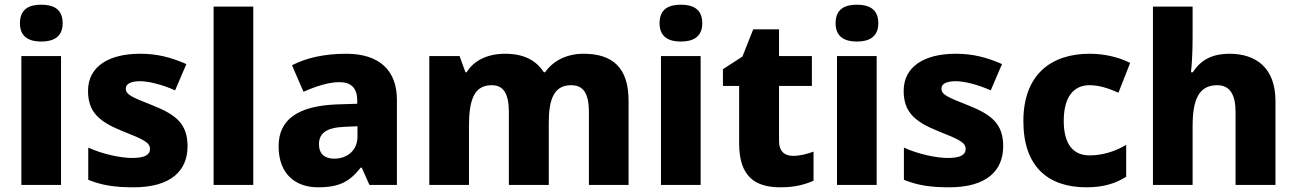

<svg xmlns="http://www.w3.org/2000/svg" viewBox="-20 -788 5521 818"><path d="M156 -768C106 -768 65 -751 65 -689C65 -629 106 -611 156 -611C205 -611 247 -629 247 -689C247 -751 205 -768 156 -768ZM240 -549H71V0H240Z M779 -165C779 -260 730 -299 633 -338C539 -375 516 -385 516 -411C516 -431 538 -442 577 -442C614 -442 673 -427 726 -403L774 -515C708 -544 649 -559 577 -559C444 -559 355 -505 355 -401C355 -310 403 -270 498 -231C594 -193 619 -181 619 -153C619 -128 596 -115 543 -115C497 -115 420 -130 356 -159V-22C415 2 471 10 549 10C709 10 779 -61 779 -165Z M1059 0V-760H890V0Z M1455 -559C1361 -559 1284 -541 1224 -510L1273 -397C1325 -420 1380 -438 1426 -438C1473 -438 1502 -416 1502 -359V-346L1411 -343C1251 -336 1167 -280 1167 -165C1167 -46 1239 10 1335 10C1427 10 1470 -15 1517 -74H1521L1554 0H1671V-363C1671 -491 1593 -559 1455 -559ZM1452 -248 1503 -250V-206C1503 -147 1459 -112 1404 -112C1365 -112 1339 -131 1339 -173C1339 -219 1368 -245 1452 -248Z M2466 -559C2397 -559 2338 -531 2302 -480H2297C2265 -530 2213 -559 2132 -559C2054 -559 1997 -528 1968 -480H1963L1938 -549H1809V0H1978V-250C1978 -363 2000 -425 2075 -425C2124 -425 2148 -391 2148 -310V0H2318V-266C2318 -368 2342 -425 2413 -425C2463 -425 2489 -394 2489 -310V0H2658V-358C2658 -499 2591 -559 2466 -559Z M2881 -768C2831 -768 2790 -751 2790 -689C2790 -629 2831 -611 2881 -611C2930 -611 2972 -629 2972 -689C2972 -751 2930 -768 2881 -768ZM2965 -549H2796V0H2965Z M3358 -124C3321 -124 3299 -145 3299 -187V-422H3439V-549H3299V-663H3189L3143 -547L3060 -493V-422H3129V-177C3129 -31 3202 10 3305 10C3368 10 3409 -2 3446 -18V-142C3418 -132 3390 -124 3358 -124Z M3631 -768C3581 -768 3540 -751 3540 -689C3540 -629 3581 -611 3631 -611C3680 -611 3722 -629 3722 -689C3722 -751 3680 -768 3631 -768ZM3715 -549H3546V0H3715Z M4254 -165C4254 -260 4205 -299 4108 -338C4014 -375 3991 -385 3991 -411C3991 -431 4013 -442 4052 -442C4089 -442 4148 -427 4201 -403L4249 -515C4183 -544 4124 -559 4052 -559C3919 -559 3830 -505 3830 -401C3830 -310 3878 -270 3973 -231C4069 -193 4094 -181 4094 -153C4094 -128 4071 -115 4018 -115C3972 -115 3895 -130 3831 -159V-22C3890 2 3946 10 4024 10C4184 10 4254 -61 4254 -165Z M4609 10C4682 10 4734 -7 4778 -35V-171C4732 -143 4677 -126 4622 -126C4555 -126 4512 -170 4512 -273C4512 -375 4554 -425 4622 -425C4663 -425 4702 -412 4745 -393L4795 -520C4747 -544 4687 -559 4622 -559C4460 -559 4340 -472 4340 -272C4340 -77 4446 10 4609 10Z M5061 -628V-760H4892V0H5061V-250C5061 -363 5087 -425 5166 -425C5219 -425 5244 -386 5244 -311V0H5414V-358C5414 -499 5331 -559 5218 -559C5151 -559 5098 -537 5062 -480H5054C5057 -507 5061 -558 5061 -628Z"/></svg>

Font: Noto Sans Myanmar UI ExtraBold
Style: Regular
Weight: 800
Designer: Monotype Design Team
Foundry: Monotype Imaging Inc.
Version: Version 2.103